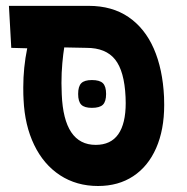

<svg xmlns="http://www.w3.org/2000/svg" viewBox="-20 -629 640 656"><path d="M60.5 -288.5Q59.5 -303 59.5 -330.5Q59.5 -398 73 -464L18.5 -465.5L10.5 -609H283Q363 -609 419 -570.8Q475 -532.5 505.5 -462.8Q536 -393 540.5 -297.5Q541 -288.5 541 -270.5Q541 -185.5 513.5 -123Q486 -60.5 435.2 -27Q384.5 6.5 315 6.5Q241.5 6.5 185.2 -30.2Q129 -67 96.8 -133.8Q64.5 -200.5 60.5 -288.5ZM409.5 -277Q409.5 -290.5 409 -297.5Q405 -386 373.2 -425.8Q341.5 -465.5 275.5 -465.5L199.5 -467Q196 -446 193 -413.5Q190 -381 190 -345Q190 -332.5 191 -306.5Q198 -134 307 -134Q358.5 -134 384 -170.2Q409.5 -206.5 409.5 -277ZM247 -308Q247 -334 257.8 -344.8Q268.5 -355.5 294 -355.5Q320.5 -355.5 331.5 -344.8Q342.5 -334 342.5 -308Q342.5 -282 331.5 -271.2Q320.5 -260.5 294 -260.5Q268.5 -260.5 257.8 -271.2Q247 -282 247 -308Z"/></svg>

Font: JuliaMono ExtraBold
Style: Italic
Weight: 800
Italic angle: -9°
Monospace: yes
Designer: cormullion
Foundry: corm
Version: Version 0.057; ttfautohint (v1.8.4)